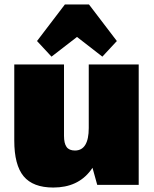

<svg xmlns="http://www.w3.org/2000/svg" viewBox="-20 -829 692 861"><path d="M267 -220Q267 -186 278.5 -170Q290 -154 316 -154Q347 -154 362.5 -179.5Q378 -205 378 -255L445 -330V-290Q445 -143 387 -65.5Q329 12 219 12Q128 12 86 -38.5Q44 -89 44 -199V-540H267ZM602 0H416L378 -137V-540H602ZM146 -645 271 -809H379L504 -645L439 -575L251 -721H400L211 -575Z"/></svg>

Font: Pathway Extreme Condensed Black
Style: Regular
Weight: 900
Width: 3
Version: Version 1.001;gftools[0.9.26]